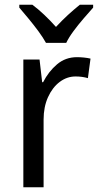

<svg xmlns="http://www.w3.org/2000/svg" viewBox="-20 -879 413 806"><path d="M303 -639Q317 -639 332 -637.5Q347 -636 360 -633L349 -551Q325 -558 297 -558Q261 -558 230.5 -535Q200 -512 181.5 -471Q163 -430 163 -377V-93H78V-629H146L157 -534H161Q184 -579 219.5 -609Q255 -639 303 -639ZM173 -699Q161 -721 141.5 -747.5Q122 -774 100.5 -800Q79 -826 61 -847V-859H116Q139 -842 165 -817.5Q191 -793 215 -766Q241 -794 265 -816Q289 -838 315 -859H371V-847Q354 -828 331.5 -802Q309 -776 289 -749Q269 -722 258 -699Z"/></svg>

Font: Noto Sans Telugu UI SemiCondensed
Style: Regular
Weight: 400
Width: 4
Designer: Jelle Bosma - Monotype Design Team
Foundry: Monotype Imaging Inc.
Version: Version 2.005; ttfautohint (v1.8.4.7-5d5b)